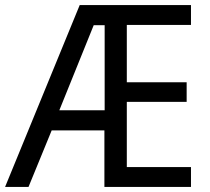

<svg xmlns="http://www.w3.org/2000/svg" viewBox="-21 -734 825 754"><path d="M729 0H389V-222H182L91 0H-1L292 -714H729V-636H477V-411H712V-334H477V-78H729ZM212 -301H390V-635H347Z"/></svg>

Font: Noto Sans Thai SemiCondensed
Style: Regular
Weight: 400
Width: 4
Designer: Monotype Design Team
Foundry: Monotype Imaging Inc.
Version: Version 2.001